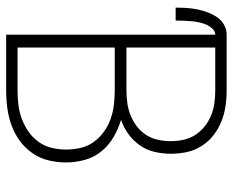

<svg xmlns="http://www.w3.org/2000/svg" viewBox="-88 -688 775 640"><g transform="rotate(90 300.0 -367.5)"><path d="M95 0V-697Q83 -697 74 -686.5Q65 -676 60.5 -664.5Q56 -653 53.5 -640.5Q51 -628 50 -615.5Q49 -603 48.5 -590.5Q48 -578 48 -565H5Q5 -583 6 -600.5Q7 -618 10.5 -635.5Q14 -653 20 -670Q26 -687 36 -702Q46 -717 61.5 -726Q77 -735 95 -735H281Q308 -735 334.5 -731Q361 -727 385.5 -717Q410 -707 431 -690.5Q452 -674 466.5 -651Q481 -628 486.5 -602Q492 -576 492 -549Q492 -522 486 -495.5Q480 -469 464.5 -446.5Q449 -424 427 -408Q405 -392 379 -383Q409 -374 436.5 -358Q464 -342 484 -317.5Q504 -293 512.5 -262Q521 -231 521 -200Q521 -170 514 -141Q507 -112 490 -87.5Q473 -63 449 -45.5Q425 -28 397.5 -18Q370 -8 340.5 -4Q311 0 281 0ZM138 -401H281Q303 -401 324 -404Q345 -407 364.5 -415Q384 -423 401 -436Q418 -449 429.5 -467Q441 -485 445.5 -506Q450 -527 450 -549Q450 -570 445.5 -591Q441 -612 429.5 -630Q418 -648 401 -661.5Q384 -675 364.5 -683Q345 -691 324 -694Q303 -697 281 -697H138ZM138 -38H281Q306 -38 330 -41Q354 -44 376.5 -52.5Q399 -61 419 -75Q439 -89 453 -109Q467 -129 472.5 -152.5Q478 -176 478 -200Q478 -224 472.5 -248Q467 -272 453 -291.5Q439 -311 419 -325.5Q399 -340 376.5 -348Q354 -356 330 -359Q306 -362 281 -362H138Z"/></g></svg>

Font: Zed Sans Extralight Extended
Style: Regular
Weight: 200
Width: 7
Designer: Belleve Invis
Foundry: Belleve Invis
Version: Version 1.0.0; ttfautohint (v1.8.4)